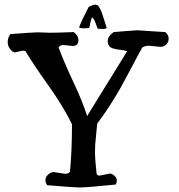

<svg xmlns="http://www.w3.org/2000/svg" viewBox="-20 -824 781 840"><path d="M371.1 -704.1Q371.1 -700.2 348.6 -700.2Q326.2 -700.2 326.2 -705.1Q337.9 -736.3 368.2 -793.9Q387.7 -803.7 395 -803.7Q402.3 -803.7 409.2 -799.8Q421.9 -781.2 427.2 -763.2Q432.6 -745.1 437.5 -731.4Q442.4 -717.8 446.3 -703.1V-702.1Q446.3 -697.3 427.2 -697.3Q408.2 -697.3 406.7 -699.7Q405.3 -702.1 398.4 -722.7Q391.6 -743.2 381.8 -748Q375 -727.5 371.1 -704.1ZM415 -55.7 460.9 -64.5Q470.7 -64.5 481 -54.7Q491.2 -44.9 491.2 -34.7Q491.2 -24.4 486.3 -16.6Q358.4 -3.9 331.1 -3.9Q303.7 -3.9 186.5 -13.7Q178.7 -23.4 178.7 -36.6Q178.7 -49.8 190.9 -60.5Q203.1 -71.3 215.8 -71.3L264.6 -63.5Q278.3 -63.5 286.1 -72.3Q294.9 -164.1 294.9 -280.3Q258.8 -355.5 190.9 -451.2Q123 -546.9 91.8 -599.6Q85.9 -602.5 80.1 -602.5L44.9 -594.7Q40 -594.7 33.2 -599.6Q13.7 -617.2 13.7 -638.7Q13.7 -660.2 25.4 -674.8Q126 -682.6 144.5 -682.6L199.2 -680.7Q224.6 -680.7 302.7 -683.6Q323.2 -668 323.2 -648.4Q323.2 -623 297.9 -623L257.8 -627Q242.2 -627 236.3 -616.2Q260.7 -550.8 300.8 -465.8Q340.8 -380.9 361.3 -316.4L536.1 -599.6Q524.4 -604.5 504.4 -606.4Q484.4 -608.4 470.7 -613.3Q451.2 -622.1 451.2 -644Q451.2 -666 477.5 -683.6L524.4 -687.5Q544.9 -688.5 552.7 -689.5Q568.4 -691.4 575.7 -691.4Q583 -691.4 592.3 -690.9Q601.6 -690.4 633.3 -688Q665 -685.5 703.1 -683.6Q717.8 -670.9 717.8 -656.2Q717.8 -641.6 710.9 -633.8Q701.2 -619.1 680.7 -619.1L631.8 -624Q614.3 -624 602.5 -616.2Q584 -584 554.7 -527.3L507.8 -440.4Q459 -354.5 405.3 -283.2Q403.3 -257.8 400.4 -232.4L396.5 -191.4Q395.5 -176.8 395.5 -153.8Q395.5 -130.9 402.3 -66.4Q403.3 -55.7 415 -55.7Z"/></svg>

Font: Essays1743
Style: Medium
Weight: 500
Designer: Based on the typeface in a 1743 English translation of the essays of Montaigne.  PostScript/TrueType font designed by Jo
Version: Version 002.100